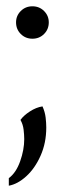

<svg xmlns="http://www.w3.org/2000/svg" viewBox="-20 -437 220 610"><path d="M83 -314Q61 -314 46 -329Q31 -344 31 -366Q31 -387 46 -402Q61 -417 83 -417Q105 -417 120 -402Q135 -387 135 -366Q135 -344 120 -329Q105 -314 83 -314ZM115 -99Q123 -81 125 -63.5Q127 -46 127 -32Q127 17 109 57.5Q91 98 63.5 123Q36 148 8 153V129Q31 112 44 75.5Q57 39 57 5Q57 -8 55 -25Q53 -42 45 -56Q55 -70 75 -83Q95 -96 115 -99Z"/></svg>

Font: Bona Nova SC
Style: Regular
Weight: 400
Designer: Mateusz Machalski
Foundry: Capitalics
Version: Version 4.001; ttfautohint (v1.8.4.7-5d5b)